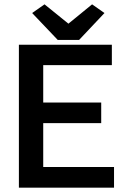

<svg xmlns="http://www.w3.org/2000/svg" viewBox="-20 -864 612 884"><path d="M505 -95V0H67V-658H495V-564H179V-392H446V-297H179V-95ZM295 -755 404 -844 461 -804 344 -680H246L128 -804L185 -844Z"/></svg>

Font: Codetta
Style: Bold
Weight: 700
Designer: Ulrich Proeller
Foundry: PROSA GmbH
Version: Version 2.00;September 29, 2018;FontCreator 11.5.0.2427 64-b